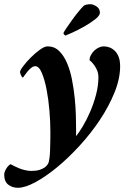

<svg xmlns="http://www.w3.org/2000/svg" viewBox="-96 -672 619 911"><path d="M130 -452Q115 -452 93 -436Q71 -420 50 -399Q29 -378 14 -358Q-1 -338 -1 -330Q-1 -326 3.5 -315.5Q8 -305 13 -304Q14 -305 20 -313.5Q26 -322 34 -332Q42 -342 52 -350Q62 -358 71 -358Q89 -358 102.5 -326Q116 -294 125 -247.5Q134 -201 138.5 -147.5Q143 -94 143 -51V-27Q143 -11 142.5 7.5Q142 26 141.5 43.5Q141 61 139 76Q137 91 134 101Q133 103 129 109.5Q125 116 116 122.5Q107 129 91.5 134Q76 139 53 139Q39 139 23.5 135.5Q8 132 -5.5 126.5Q-19 121 -29.5 115.5Q-40 110 -46 107Q-57 113 -66.5 128.5Q-76 144 -76 157Q-76 189 -57 204Q-38 219 -11 219Q23 219 72 192.5Q121 166 175 121.5Q229 77 282.5 18.5Q336 -40 378.5 -104Q421 -168 447.5 -233.5Q474 -299 474 -358Q474 -384 467 -402Q460 -420 448.5 -431Q437 -442 423.5 -447Q410 -452 396 -452Q385 -452 373 -446.5Q361 -441 351.5 -432Q342 -423 335.5 -411Q329 -399 329 -386Q335 -382 342 -374Q349 -366 355.5 -356Q362 -346 366.5 -333.5Q371 -321 371 -306Q371 -265 359.5 -222Q348 -179 331.5 -141Q315 -103 297 -73Q279 -43 265 -26V-57Q265 -84 264 -123.5Q263 -163 258.5 -207Q254 -251 245.5 -294.5Q237 -338 222 -373Q207 -408 184.5 -430Q162 -452 130 -452ZM214 -503Q220 -505 246.5 -517Q273 -529 302.5 -545.5Q332 -562 355 -580Q378 -598 378 -611Q378 -631 362 -641.5Q346 -652 333 -652Q323 -652 314 -650Q305 -648 302 -645Q291 -635 274.5 -614.5Q258 -594 243 -573Q228 -552 217 -535.5Q206 -519 205 -515Q206 -510 209 -507.5Q212 -505 214 -503Z"/></svg>

Font: Vermiglione
Style: Italic
Weight: 400
Italic angle: -11°
Version: Version 1.105